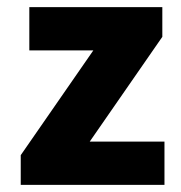

<svg xmlns="http://www.w3.org/2000/svg" viewBox="-20 -517 505 537"><path d="M38 0H440V-121H231L434 -414V-497H62V-376H241L38 -83Z"/></svg>

Font: DAIFUKU Sans
Style: Bold
Weight: 700
Designer: Original font ‘Source Han Sans JP’ : Paul D. Hunt
Foundry: Daifuku
Version: Version 1.000